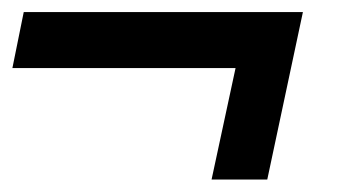

<svg xmlns="http://www.w3.org/2000/svg" viewBox="-28 -299 594 313"><path d="M407.7 -6.3H316.9L356 -188H-7.8L10.7 -279.3H465.8Z"/></svg>

Font: Anonymous Pro
Style: Bold Italic
Weight: 700
Italic angle: -12°
Monospace: yes
Designer: Mark Simonson
Version: Version 1.003